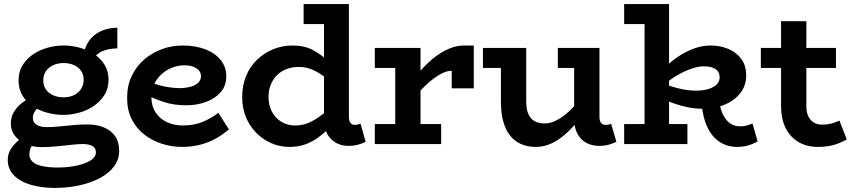

<svg xmlns="http://www.w3.org/2000/svg" viewBox="-20 -706 4186 941"><path d="M248 215Q183 215 130.5 199.5Q78 184 48 153Q18 122 18 78Q18 47 34 23Q50 -1 72.5 -19.5Q95 -38 115 -49L168 -22Q153 -15 138.5 5Q124 25 124 52Q124 72 139.5 86.5Q155 101 186.5 108Q218 115 264 115Q312 115 354.5 106Q397 97 423.5 80.5Q450 64 450 41Q450 19 433 9.5Q416 0 384 0Q363 0 341 2.5Q319 5 295 7.5Q271 10 243 12.5Q215 15 182 15Q142 15 108 0.5Q74 -14 53.5 -40Q33 -66 33 -100Q33 -135 51 -162Q69 -189 96.5 -208Q124 -227 154 -237L201 -203Q185 -196 171.5 -184Q158 -172 149.5 -158Q141 -144 141 -129Q141 -113 149.5 -103Q158 -93 173 -88Q188 -83 206 -83Q232 -83 256 -85Q280 -87 303.5 -89.5Q327 -92 353.5 -94Q380 -96 411 -96Q456 -96 490.5 -81Q525 -66 544.5 -38Q564 -10 564 34Q564 76 539 109.5Q514 143 470 166.5Q426 190 369 202.5Q312 215 248 215ZM290 -143Q251 -143 211.5 -153.5Q172 -164 140.5 -185Q109 -206 90 -238Q71 -270 71 -312Q71 -355 91 -387Q111 -419 143.5 -440.5Q176 -462 214.5 -472.5Q253 -483 290 -483Q331 -483 370 -472.5Q409 -462 441 -441Q473 -420 492.5 -388.5Q512 -357 512 -315Q512 -272 491.5 -240Q471 -208 438.5 -186Q406 -164 367 -153.5Q328 -143 290 -143ZM291 -229Q321 -229 343 -240Q365 -251 377.5 -270.5Q390 -290 390 -315Q390 -340 377.5 -358.5Q365 -377 342.5 -387Q320 -397 291 -397Q262 -397 239.5 -386Q217 -375 204.5 -356.5Q192 -338 192 -312Q192 -287 204.5 -268.5Q217 -250 239.5 -239.5Q262 -229 291 -229ZM431 -410 390 -442Q397 -475 412 -499Q427 -523 449 -538.5Q471 -554 498 -562Q525 -570 555 -570V-469Q514 -468 483.5 -456Q453 -444 431 -410Z M872 14Q821 14 773 -1.5Q725 -17 686.5 -47Q648 -77 625.5 -122Q603 -167 603 -225Q603 -286 625.5 -333.5Q648 -381 687 -414.5Q726 -448 774.5 -465.5Q823 -483 875 -483Q938 -483 986 -464.5Q1034 -446 1061.5 -412Q1089 -378 1089 -332Q1089 -285 1061 -253.5Q1033 -222 988.5 -206Q944 -190 894 -190Q833 -190 786.5 -205Q740 -220 695 -242V-313Q748 -289 789 -281.5Q830 -274 864 -274Q894 -275 916.5 -281.5Q939 -288 952 -301Q965 -314 965 -332Q965 -357 942.5 -371.5Q920 -386 884 -386Q854 -386 825 -375Q796 -364 773 -343.5Q750 -323 736 -294.5Q722 -266 722 -230Q722 -186 743 -154.5Q764 -123 799 -107Q834 -91 876 -91Q931 -91 974 -109Q1017 -127 1050 -153L1102 -72Q1073 -47 1038.5 -27.5Q1004 -8 962 3Q920 14 872 14Z M1399 14Q1337 14 1284 -17.5Q1231 -49 1199 -104Q1167 -159 1167 -231Q1167 -286 1185.5 -332Q1204 -378 1238 -411.5Q1272 -445 1317 -464Q1362 -483 1415 -483Q1471 -483 1512 -461.5Q1553 -440 1583.5 -410Q1614 -380 1636 -352V-265Q1613 -293 1583 -319Q1553 -345 1518 -361.5Q1483 -378 1446 -378Q1412 -378 1384.5 -367.5Q1357 -357 1337.5 -337.5Q1318 -318 1307 -291Q1296 -264 1296 -231Q1296 -190 1313 -158Q1330 -126 1360.5 -108Q1391 -90 1432 -91Q1471 -92 1506.5 -110.5Q1542 -129 1575 -157Q1608 -185 1635 -212V-120Q1617 -101 1593.5 -78Q1570 -55 1541.5 -33.5Q1513 -12 1477.5 1Q1442 14 1399 14ZM1688 9Q1636 9 1602 -25Q1568 -59 1568 -122V-686H1690V-133Q1690 -112 1698 -103Q1706 -94 1718 -94Q1727 -94 1734.5 -96Q1742 -98 1747 -100L1772 -11Q1760 -4 1737 2.5Q1714 9 1688 9ZM1468 -588V-686H1677V-588Z M1998 -209V-305Q2034 -356 2076.5 -396.5Q2119 -437 2164.5 -460Q2210 -483 2253 -483H2302V-273H2194V-359Q2170 -360 2137.5 -342Q2105 -324 2069 -290.5Q2033 -257 1998 -209ZM1817 0V-98H2142V0ZM1917 -31V-471H2041V-31ZM1817 -373V-471H2033V-373Z M2606 14Q2565 14 2533.5 0Q2502 -14 2480 -41.5Q2458 -69 2446.5 -110.5Q2435 -152 2435 -207V-471H2559V-208Q2559 -185 2563.5 -165.5Q2568 -146 2578.5 -131.5Q2589 -117 2606.5 -109Q2624 -101 2651 -101Q2674 -101 2698.5 -112Q2723 -123 2748.5 -143Q2774 -163 2800 -193Q2826 -223 2853 -260V-163Q2820 -120 2790 -87Q2760 -54 2730 -31.5Q2700 -9 2669.5 2.5Q2639 14 2606 14ZM2347 -373V-471H2537V-373ZM2917 9Q2881 9 2853.5 -6Q2826 -21 2810 -50.5Q2794 -80 2794 -122V-471H2918V-133Q2918 -112 2926.5 -103Q2935 -94 2947 -94Q2957 -94 2963.5 -95.5Q2970 -97 2975 -100L3001 -11Q2988 -4 2965.5 2.5Q2943 9 2917 9ZM2714 -373V-471H2902V-373Z M3429 -173Q3389 -173 3355 -179.5Q3321 -186 3290.5 -196.5Q3260 -207 3230 -219V-296Q3266 -283 3296.5 -275Q3327 -267 3353.5 -264Q3380 -261 3402 -262Q3431 -263 3454.5 -270.5Q3478 -278 3492.5 -292Q3507 -306 3507 -327Q3507 -354 3486.5 -367.5Q3466 -381 3430 -381Q3405 -381 3372.5 -370.5Q3340 -360 3303.5 -339.5Q3267 -319 3230 -287L3233 -370Q3267 -404 3304.5 -429Q3342 -454 3382 -468.5Q3422 -483 3463 -483Q3509 -483 3549 -466.5Q3589 -450 3613.5 -416.5Q3638 -383 3637 -332Q3636 -293 3617.5 -263Q3599 -233 3569 -213Q3539 -193 3502 -183Q3465 -173 3429 -173ZM3039 0V-98H3349V0ZM3139 -31V-686H3259V-31ZM3039 -588V-686H3249V-588ZM3593 14Q3543 14 3505.5 -11.5Q3468 -37 3446 -84.5Q3424 -132 3419 -197H3507Q3513 -163 3526.5 -138.5Q3540 -114 3559 -101Q3578 -88 3603 -87Q3621 -86 3637 -90Q3653 -94 3668 -101L3693 -13Q3673 -1 3647.5 6.5Q3622 14 3593 14Z M3989 14Q3933 14 3892.5 -10.5Q3852 -35 3830 -79.5Q3808 -124 3808 -186V-602H3932V-185Q3932 -156 3941.5 -136Q3951 -116 3968.5 -105.5Q3986 -95 4009 -95Q4033 -95 4054 -100.5Q4075 -106 4094 -115L4130 -23Q4106 -8 4071 3Q4036 14 3989 14ZM3709 -373V-471H4077V-373Z"/></svg>

Font: BioRhyme ExtraBold
Style: Bold
Weight: 700
Version: Version 1.600;gftools[0.9.33]